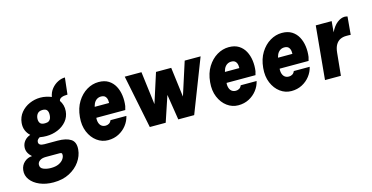

<svg xmlns="http://www.w3.org/2000/svg" viewBox="-96 -1048 3345 1726"><g transform="rotate(-15 1576.5 -185.5)"><path d="M226 257Q154.5 257 98.8 233.2Q43 209.5 13.5 169.2Q-16 129 -10 80Q-4.5 35.5 26.8 7.8Q58 -20 99 -21.5Q76 -42 64.5 -65Q53 -88 55 -115.5Q57.5 -148 78 -173.2Q98.5 -198.5 133 -210Q107.5 -233.5 95 -264Q82.5 -294.5 86 -333.5Q91.5 -388.5 124 -428Q156.5 -467.5 205 -488.8Q253.5 -510 305.5 -510Q334.5 -510 360.2 -504Q386 -498 409 -489Q416.5 -532 441.8 -563Q467 -594 500.8 -611Q534.5 -628 567.5 -628L550 -473Q513.5 -473 492.8 -463.5Q472 -454 470 -435.5Q484.5 -414.5 491.8 -388.8Q499 -363 496.5 -333.5Q492 -281 460 -242.5Q428 -204 378.2 -183Q328.5 -162 271.5 -162Q259 -162 242.5 -163.2Q226 -164.5 209.5 -167.5Q199.5 -162 191.2 -153.2Q183 -144.5 182 -131.5Q180.5 -114.5 193.5 -105.2Q206.5 -96 234 -96H357Q436.5 -96 479.2 -68.2Q522 -40.5 515.5 29.5Q510.5 87 474.2 139Q438 191 375 224Q312 257 226 257ZM236 126Q280.5 126 309 112.8Q337.5 99.5 352 79.8Q366.5 60 367.5 41Q368.5 25 361.8 21.5Q355 18 345.5 18H216.5Q181 18 160.2 32.8Q139.5 47.5 138.5 70Q137 101 168 113.5Q199 126 236 126ZM288 -276Q311.5 -276 324 -284Q336.5 -292 341.8 -305.2Q347 -318.5 348 -333.5Q350.5 -364.5 339 -381.2Q327.5 -398 298 -398Q265 -398 249.8 -379.5Q234.5 -361 233 -333.5Q231.5 -309.5 242.8 -292.8Q254 -276 288 -276Z M798.5 17.5Q741.5 17.5 695 -16.8Q648.5 -51 623.2 -111.2Q598 -171.5 605.5 -249Q613 -331 649.2 -389.2Q685.5 -447.5 738 -478.8Q790.5 -510 848 -510Q903 -510 940 -486.8Q977 -463.5 998 -424.5Q1019 -385.5 1025.5 -337.2Q1032 -289 1025 -239Q1022.5 -228.5 1020.2 -221Q1018 -213.5 1016 -204.5H724.5L749 -225.5Q743 -192.5 748.2 -167.5Q753.5 -142.5 769.2 -128.5Q785 -114.5 810.5 -114.5Q827 -114.5 841.8 -123.2Q856.5 -132 864 -151H1012Q1001.5 -105 971.8 -66.8Q942 -28.5 897.8 -5.5Q853.5 17.5 798.5 17.5ZM755 -282 734 -303.5H914.5L890 -282Q893.5 -304.5 891.2 -326.8Q889 -349 876.2 -363.8Q863.5 -378.5 836 -378.5Q814 -378.5 796.5 -367Q779 -355.5 768.2 -333.8Q757.5 -312 755 -282Z M1089 -495.5H1244.5L1283 -188L1371.5 -464H1513L1548 -187.5L1647 -495.5H1795L1602.5 0H1454.5L1417 -238L1337.5 0H1189.5Z M2010.5 17.5Q1953.5 17.5 1907 -16.8Q1860.5 -51 1835.2 -111.2Q1810 -171.5 1817.5 -249Q1825 -331 1861.2 -389.2Q1897.5 -447.5 1950 -478.8Q2002.5 -510 2060 -510Q2115 -510 2152 -486.8Q2189 -463.5 2210 -424.5Q2231 -385.5 2237.5 -337.2Q2244 -289 2237 -239Q2234.5 -228.5 2232.2 -221Q2230 -213.5 2228 -204.5H1936.5L1961 -225.5Q1955 -192.5 1960.2 -167.5Q1965.5 -142.5 1981.2 -128.5Q1997 -114.5 2022.5 -114.5Q2039 -114.5 2053.8 -123.2Q2068.5 -132 2076 -151H2224Q2213.5 -105 2183.8 -66.8Q2154 -28.5 2109.8 -5.5Q2065.5 17.5 2010.5 17.5ZM1967 -282 1946 -303.5H2126.5L2102 -282Q2105.5 -304.5 2103.2 -326.8Q2101 -349 2088.2 -363.8Q2075.5 -378.5 2048 -378.5Q2026 -378.5 2008.5 -367Q1991 -355.5 1980.2 -333.8Q1969.5 -312 1967 -282Z M2504.5 17.5Q2447.5 17.5 2401 -16.8Q2354.5 -51 2329.2 -111.2Q2304 -171.5 2311.5 -249Q2319 -331 2355.2 -389.2Q2391.5 -447.5 2444 -478.8Q2496.5 -510 2554 -510Q2609 -510 2646 -486.8Q2683 -463.5 2704 -424.5Q2725 -385.5 2731.5 -337.2Q2738 -289 2731 -239Q2728.5 -228.5 2726.2 -221Q2724 -213.5 2722 -204.5H2430.5L2455 -225.5Q2449 -192.5 2454.2 -167.5Q2459.5 -142.5 2475.2 -128.5Q2491 -114.5 2516.5 -114.5Q2533 -114.5 2547.8 -123.2Q2562.5 -132 2570 -151H2718Q2707.5 -105 2677.8 -66.8Q2648 -28.5 2603.8 -5.5Q2559.5 17.5 2504.5 17.5ZM2461 -282 2440 -303.5H2620.5L2596 -282Q2599.5 -304.5 2597.2 -326.8Q2595 -349 2582.2 -363.8Q2569.5 -378.5 2542 -378.5Q2520 -378.5 2502.5 -367Q2485 -355.5 2474.2 -333.8Q2463.5 -312 2461 -282Z M2820 0 2867 -496.5H3015L3006 -394.5Q3032.5 -450 3068 -477.2Q3103.5 -504.5 3138 -504.5Q3146 -504.5 3151.8 -502.8Q3157.5 -501 3163.5 -500L3148.5 -333Q3138 -334 3126.8 -334Q3115.5 -334 3106 -334Q3076 -334 3051.2 -322.2Q3026.5 -310.5 3010 -283.2Q2993.5 -256 2989 -209.5L2968 0Z"/></g></svg>

Font: Karla ExtraBold
Style: Italic
Weight: 800
Italic angle: -8°
Designer: Jonathan Pinhorn
Version: Version 2.004;gftools[0.9.33]